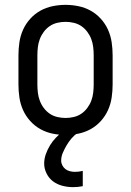

<svg xmlns="http://www.w3.org/2000/svg" viewBox="-20 -548 540 791"><path d="M250 8Q223 8 196.5 2.5Q170 -3 146.5 -16Q123 -29 104.5 -49.5Q86 -70 75 -94.5Q64 -119 60 -146Q56 -173 56 -200V-320Q56 -347 60 -374Q64 -401 75 -425.5Q86 -450 104.5 -470.5Q123 -491 146.5 -504Q170 -517 196.5 -522.5Q223 -528 250 -528Q277 -528 303.5 -522.5Q330 -517 353.5 -504Q377 -491 395.5 -470.5Q414 -450 425 -425.5Q436 -401 440 -374Q444 -347 444 -320V-200Q444 -173 440 -146Q436 -119 425 -94.5Q414 -70 395.5 -49.5Q377 -29 353.5 -16Q330 -3 303.5 2.5Q277 8 250 8ZM250 -62Q267 -62 284 -66Q301 -70 315 -79.5Q329 -89 339.5 -103Q350 -117 356 -133Q362 -149 364 -166Q366 -183 366 -200V-320Q366 -337 364 -354Q362 -371 356 -387Q350 -403 339.5 -417Q329 -431 315 -440.5Q301 -450 284 -454Q267 -458 250 -458Q233 -458 216 -454Q199 -450 185 -440.5Q171 -431 160.5 -417Q150 -403 144 -387Q138 -371 136 -354Q134 -337 134 -320V-200Q134 -183 136 -166Q138 -149 144 -133Q150 -117 160.5 -103Q171 -89 185 -79.5Q199 -70 216 -66Q233 -62 250 -62ZM280 223Q259 223 237.5 217.5Q216 212 199 199.5Q182 187 172 167Q162 147 162 126Q162 106 169 86.5Q176 67 186.5 50Q197 33 211 18.5Q225 4 241 -8H299V0Q285 10 274 23Q263 36 254.5 50.5Q246 65 239 81Q232 97 232 114Q232 124 237 133.5Q242 143 250 149Q258 155 268.5 157.5Q279 160 289 160Q297 160 305 159Q313 158 321 156V219Q311 221 301 222Q291 223 280 223Z"/></svg>

Font: Huly
Style: Regular
Weight: 400
Designer: Belleve Invis
Foundry: Belleve Invis
Version: Version 33.2.5; ttfautohint (v1.8.4)